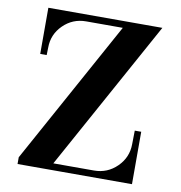

<svg xmlns="http://www.w3.org/2000/svg" viewBox="-83 -825 849 902"><g transform="rotate(10 341.5 -374.0)"><path d="M60.1 0V-32.2L436 -715.8H261.2Q197.3 -715.8 152.1 -671.1Q106.9 -626.5 106.9 -563L106 -527.8H75.2V-748H619.1L225.1 -32.2H418.9Q482.9 -32.2 528.3 -76.9Q573.7 -121.6 574.2 -185.1L575.2 -250H606V0Z"/></g></svg>

Font: Fin Serif Display
Style: Italic
Weight: 400
Designer: J. Blake Harris
Version: Version 1.006;FEAKit 1.0